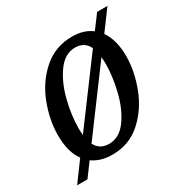

<svg xmlns="http://www.w3.org/2000/svg" viewBox="-151 -703 833 871"><g transform="rotate(-30 265.5 -268.0)"><path d="M455 -483Q491 -431 491 -347Q491 -269 459.5 -186Q428 -103 365.5 -46.5Q303 10 214 10Q153 10 111 -20L59 50H5L80 -52Q43 -101 43 -189Q43 -269 75 -352Q107 -435 170.5 -490.5Q234 -546 322 -546Q383 -546 424 -515L477 -586H531ZM142 -135 378 -453Q358 -496 309 -496Q255 -496 216.5 -442.5Q178 -389 159 -313Q140 -237 140 -170Q140 -155 142 -135ZM391 -398 156 -81Q177 -40 225 -40Q280 -40 318 -93Q356 -146 374.5 -222Q393 -298 393 -364Q393 -378 391 -398Z"/></g></svg>

Font: Noto Serif Narrow
Style: Italic
Weight: 400
Width: 4
Italic angle: -12°
Designer: Monotype Design Team
Foundry: Monotype Imaging Inc.
Version: Version 1.001